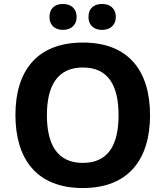

<svg xmlns="http://www.w3.org/2000/svg" viewBox="-20 -991 836 970"><path d="M230 -905C230 -861 260 -840 298 -840C335 -840 367 -861 367 -905C367 -951 335 -971 298 -971C260 -971 230 -951 230 -905ZM427 -905C427 -861 457 -840 496 -840C533 -840 565 -861 565 -905C565 -951 533 -971 496 -971C457 -971 427 -951 427 -905ZM738 -409C738 -631 631 -776 399 -776C165 -776 58 -631 58 -410C58 -188 165 -41 398 -41C631 -41 738 -188 738 -409ZM217 -409C217 -559 271 -650 399 -650C527 -650 579 -559 579 -409C579 -259 527 -168 398 -168C271 -168 217 -259 217 -409Z"/></svg>

Font: Noto Sans Tamil UI
Style: Bold
Weight: 700
Designer: Jelle Bosma - Monotype Design Team
Foundry: Monotype Imaging Inc.
Version: Version 2.004